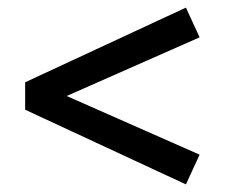

<svg xmlns="http://www.w3.org/2000/svg" viewBox="-20 -482 590 504"><path d="M155 -230 504 -76 468 2 46 -194V-266L468 -462L504 -384Z"/></svg>

Font: Ysabeau SC
Style: Bold
Weight: 700
Designer: Christian Thalmann (Catharsis Fonts)
Version: Version 0.003